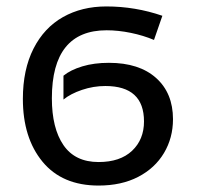

<svg xmlns="http://www.w3.org/2000/svg" viewBox="-20 -566 610 596"><path d="M51 -259Q51 -350 84 -415Q117 -480 175.5 -513Q234 -546 310 -546Q400 -546 484 -517L458 -442Q425 -456 386 -464Q347 -472 311 -472Q141 -472 141 -261Q141 -168 177 -115.5Q213 -63 286 -63Q353 -63 390 -98Q427 -133 427 -189Q427 -299 307 -299Q270 -299 234.5 -287Q199 -275 177 -257V-331Q199 -349 235.5 -360Q272 -371 318 -371Q412 -371 464.5 -324Q517 -277 517 -196Q517 -138 489 -91Q461 -44 409 -17Q357 10 286 10Q173 10 112 -64Q51 -138 51 -259Z"/></svg>

Font: Noto Sans Display
Style: Regular
Weight: 400
Designer: Monotype Design team
Foundry: Monotype Imaging Inc.
Version: Version 1.000